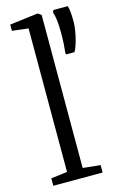

<svg xmlns="http://www.w3.org/2000/svg" viewBox="-125 -871 569 923"><g transform="rotate(-15 159.5 -409.5)"><path d="M101.5 -47V-761.5L21 -771V-802L157.5 -819H163L179 -807.5V-46L266 -37V0H20.5V-37ZM285 -594H244L241.5 -599Q244 -620.5 245.5 -645.8Q247 -671 247 -701Q247 -737 244 -762.5Q241 -788 235 -802.5L239 -816H311Q315.5 -802.5 317.2 -784Q319 -765.5 319 -734Q319 -717.5 314.8 -691.5Q310.5 -665.5 303 -638.8Q295.5 -612 285 -594Z"/></g></svg>

Font: Merriweather 48pt Light
Style: Regular
Weight: 300
Version: Version 2.100